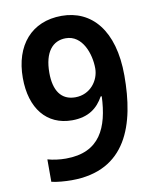

<svg xmlns="http://www.w3.org/2000/svg" viewBox="-83 -787 695 860"><g transform="rotate(-10 264.5 -356.5)"><path d="M487 -411C487 -619 391 -723 256 -723C119 -723 37 -627 37 -479C37 -340 107 -254 222 -254C297 -254 339 -288 366 -337H371C365 -196 320 -90 165 -90C136 -90 106 -94 82 -101V1C105 7 145 10 173 10C423 10 487 -189 487 -411ZM257 -621C333 -621 364 -531 364 -465C364 -411 323 -353 254 -353C190 -353 158 -400 158 -481C158 -576 198 -621 257 -621Z"/></g></svg>

Font: Noto Sans Myanmar SemiCondensed SemiBold
Style: Regular
Weight: 600
Width: 4
Designer: Monotype Design Team
Foundry: Monotype Imaging Inc.
Version: Version 2.107